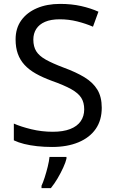

<svg xmlns="http://www.w3.org/2000/svg" viewBox="-20 -744 589 985"><path d="M502 -191Q502 -127 471 -82.5Q440 -38 382.5 -14Q325 10 247 10Q207 10 170.5 6Q134 2 104 -5.5Q74 -13 51 -24V-110Q87 -94 140.5 -81Q194 -68 251 -68Q304 -68 340 -82Q376 -96 394 -122Q412 -148 412 -183Q412 -218 397 -242Q382 -266 345.5 -286.5Q309 -307 244 -330Q198 -347 163.5 -366.5Q129 -386 106 -411Q83 -436 71.5 -468Q60 -500 60 -542Q60 -599 89 -639.5Q118 -680 169.5 -702Q221 -724 288 -724Q347 -724 396 -713Q445 -702 485 -684L457 -607Q420 -623 376.5 -634Q333 -645 286 -645Q241 -645 211 -632Q181 -619 166 -595.5Q151 -572 151 -541Q151 -505 166 -481Q181 -457 215 -438Q249 -419 307 -397Q370 -374 413.5 -347.5Q457 -321 479.5 -284Q502 -247 502 -191ZM321 70Q317 88 304.5 115.5Q292 143 275.5 171Q259 199 241 221H193V209Q201 192 209.5 165.5Q218 139 225 110.5Q232 82 234 61H321Z"/></svg>

Font: Noto Sans Malayalam
Style: Regular
Weight: 400
Designer: Jelle Bosma - Monotype Design Team
Foundry: Monotype Imaging Inc.
Version: Version 2.103